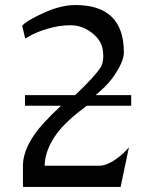

<svg xmlns="http://www.w3.org/2000/svg" viewBox="-20 -740 590 761"><path d="M359 -363Q403 -400 423 -427Q471 -493 471 -532Q471 -720 279 -720Q221 -720 153 -689Q85 -658 68 -638L80 -587L90 -593Q121 -612 168 -626Q215 -640 260 -640Q305 -640 344 -610Q383 -580 388 -539Q393 -497 379 -473Q355 -436 278 -363H79V-321H222Q185 -287 151 -250Q71 -161 71 -83V1H458L491 -156L474 -138Q456 -119 427 -101Q397 -83 373 -83H157Q158 -147 207 -213Q243 -261 324 -321H500V-363Z"/></svg>

Font: Sawarabi Mincho
Style: Regular
Weight: 400
Version: Version 1.082; ttfautohint (v1.8.4.7-5d5b)